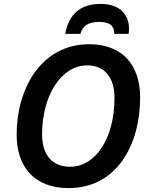

<svg xmlns="http://www.w3.org/2000/svg" viewBox="-20 -951 767 981"><path d="M313 -778H391C402 -820 433 -839 487 -839C542 -839 564 -819 564 -778H637C639 -786 639 -795 639 -806C639 -875 594 -931 494 -931C391 -931 332 -879 313 -778ZM330 10C579 10 696 -214 696 -453C696 -619 605 -725 436 -725C189 -725 65 -496 65 -264C65 -97 157 10 330 10ZM338 -99C248 -99 195 -158 195 -265C195 -457 289 -617 426 -617C515 -617 565 -554 565 -451C565 -247 470 -99 338 -99Z"/></svg>

Font: Noto Sans SemiBold
Style: Italic
Weight: 600
Italic angle: -12°
Designer: Monotype Design Team
Foundry: Monotype Imaging Inc.
Version: Version 2.013